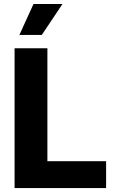

<svg xmlns="http://www.w3.org/2000/svg" viewBox="-20 -951 590 971"><path d="M53.7 -707H219.7V-135.7H516.6V0H53.7ZM149.4 -930.7H295.9L191.4 -774.4H78.1Z"/></svg>

Font: Pretendard Std ExtraBold
Style: Regular
Weight: 800
Designer: Base glyphs from Inter by Rasmus Andersson; Hangeul glyphs from Noto Sans CJK(Source Han Sans) by Jang Soo-young and Kan
Foundry: Kil Hyung-jin
Version: Version 1.309